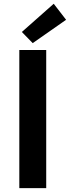

<svg xmlns="http://www.w3.org/2000/svg" viewBox="-20 -980 364 1000"><path d="M80.6 -719.7H220.7V0H80.6ZM93.8 -813.5 259.8 -960.4 324.2 -877 150.4 -755.4Z"/></svg>

Font: Reddit Sans
Style: Bold
Weight: 700
Designer: Stephen Hutchings
Foundry: Reddit
Version: Version 1.013